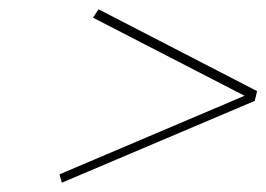

<svg xmlns="http://www.w3.org/2000/svg" viewBox="-20 -542 573 413"><path d="M533 -346 192 -522 180 -504 506 -336 108 -167 113 -149 528 -325Z"/></svg>

Font: LT Wave Thin
Style: Italic
Weight: 100
Designer: Daniel Lyons
Version: Version 2.5 (Glyphs App)